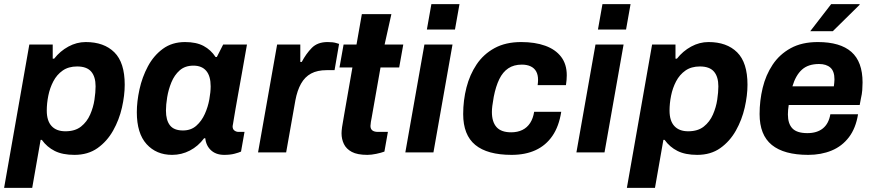

<svg xmlns="http://www.w3.org/2000/svg" viewBox="-39 -743 4262 936"><path d="M-19 173 104 -526H218V-457H225Q254 -494 294.5 -516Q335 -538 379 -538Q468 -538 518.5 -488Q569 -438 569 -330Q569 -278 555.5 -218.5Q542 -159 512.5 -106.5Q483 -54 436.5 -21Q390 12 324 12Q266 12 228 -7Q190 -26 165 -61H159L118 173ZM280 -103Q327 -103 356 -126Q385 -149 400.5 -184.5Q416 -220 421.5 -257Q427 -294 427 -322Q427 -369 405.5 -394Q384 -419 337 -419Q295 -419 266.5 -399Q238 -379 221 -346.5Q204 -314 196.5 -276.5Q189 -239 189 -204Q189 -154 212.5 -128.5Q236 -103 280 -103Z M800 12Q723 12 675.5 -40.5Q628 -93 628 -196Q628 -248 641 -307.5Q654 -367 682 -419.5Q710 -472 755 -505Q800 -538 863 -538Q918 -538 953.5 -519Q989 -500 1012 -465H1018L1049 -526H1165Q1151 -445 1140 -384.5Q1129 -324 1121.5 -281.5Q1114 -239 1109 -211Q1104 -183 1101.5 -166.5Q1099 -150 1097.5 -142Q1096 -134 1095.5 -131Q1095 -128 1095 -127Q1095 -113 1104 -106.5Q1113 -100 1124 -100H1153L1136 -4Q1125 1 1104 6.5Q1083 12 1054 12Q1011 12 986 -14Q961 -40 961 -83Q961 -91 962.5 -100Q964 -109 966 -118L1024 -69H956Q927 -30 886.5 -9Q846 12 800 12ZM853 -107Q892 -107 918 -130Q944 -153 959.5 -187.5Q975 -222 981.5 -258.5Q988 -295 988 -322Q988 -372 966.5 -397.5Q945 -423 904 -423Q863 -423 837 -400Q811 -377 796.5 -341.5Q782 -306 776 -269Q770 -232 770 -204Q770 -157 789.5 -132Q809 -107 853 -107Z M1219 0 1312 -526H1425V-441H1432Q1453 -481 1481 -509.5Q1509 -538 1558 -538Q1584 -538 1599 -533.5Q1614 -529 1614 -529L1592 -401H1554Q1508 -401 1477.5 -384.5Q1447 -368 1428.5 -335Q1410 -302 1401 -254L1356 0Z M1752 12Q1703 12 1676 -2.5Q1649 -17 1637.5 -41Q1626 -65 1626 -93Q1626 -104 1628.5 -123Q1631 -142 1639 -185L1679 -414H1616L1636 -526H1699L1725 -674H1869L1836 -526H1927L1907 -414H1816L1773 -170Q1771 -162 1769 -148.5Q1767 -135 1767 -129Q1767 -100 1804 -100H1852L1835 -4Q1819 2 1795 7Q1771 12 1752 12Z M1937 0 2030 -526H2167L2074 0ZM2042 -599 2064 -723H2201L2179 -599Z M2455 12Q2337 12 2278 -36.5Q2219 -85 2219 -187Q2219 -254 2235 -316.5Q2251 -379 2284.5 -429Q2318 -479 2372 -508.5Q2426 -538 2502 -538Q2569 -538 2619 -520Q2669 -502 2696.5 -466Q2724 -430 2724 -376Q2724 -365 2723 -353Q2722 -341 2720 -328H2582Q2583 -335 2583.5 -341.5Q2584 -348 2584 -354Q2584 -378 2575 -394.5Q2566 -411 2548 -419.5Q2530 -428 2505 -428Q2466 -428 2439 -410Q2412 -392 2395 -357Q2378 -322 2368 -271Q2363 -243 2361 -226.5Q2359 -210 2359 -197Q2359 -149 2381.5 -123.5Q2404 -98 2453 -98Q2484 -98 2507.5 -109.5Q2531 -121 2545.5 -143.5Q2560 -166 2565 -198H2697Q2686 -127 2654 -80.5Q2622 -34 2572 -11Q2522 12 2455 12Z M2771 0 2864 -526H3001L2908 0ZM2876 -599 2898 -723H3035L3013 -599Z M3017 173 3140 -526H3254V-457H3261Q3290 -494 3330.5 -516Q3371 -538 3415 -538Q3504 -538 3554.5 -488Q3605 -438 3605 -330Q3605 -278 3591.5 -218.5Q3578 -159 3548.5 -106.5Q3519 -54 3472.5 -21Q3426 12 3360 12Q3302 12 3264 -7Q3226 -26 3201 -61H3195L3154 173ZM3316 -103Q3363 -103 3392 -126Q3421 -149 3436.5 -184.5Q3452 -220 3457.5 -257Q3463 -294 3463 -322Q3463 -369 3441.5 -394Q3420 -419 3373 -419Q3331 -419 3302.5 -399Q3274 -379 3257 -346.5Q3240 -314 3232.5 -276.5Q3225 -239 3225 -204Q3225 -154 3248.5 -128.5Q3272 -103 3316 -103Z M3901 12Q3783 12 3723.5 -36.5Q3664 -85 3664 -187Q3664 -252 3679 -314.5Q3694 -377 3727.5 -427.5Q3761 -478 3815.5 -508Q3870 -538 3948 -538Q4057 -538 4111.5 -490Q4166 -442 4166 -341Q4166 -323 4164.5 -303.5Q4163 -284 4158 -263L4152 -231H3806Q3804 -218 3803 -207Q3802 -196 3802 -185Q3802 -140 3824 -117Q3846 -94 3897 -94Q3944 -94 3972.5 -117Q4001 -140 4009 -186H4144Q4133 -118 4099.5 -74Q4066 -30 4015 -9Q3964 12 3901 12ZM3824 -322H4026Q4027 -331 4028 -339.5Q4029 -348 4029 -356Q4029 -396 4009 -413.5Q3989 -431 3954 -431Q3901 -431 3870.5 -403.5Q3840 -376 3824 -322ZM3911 -591 4013 -723H4151L4152 -720L4021 -591Z"/></svg>

Font: Archivo VF Beta
Style: Italic
Weight: 400
Italic angle: -10°
Designer: Hector Gatti
Foundry: Omnibus-Type
Version: Version 1.002